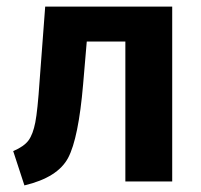

<svg xmlns="http://www.w3.org/2000/svg" viewBox="-20 -550 610 582"><path d="M117 -530H502V0H360V-424H243L232 -295Q218 -131 186.5 -71.5Q155 -12 54 12L20 -92Q53 -106 66.5 -124.5Q80 -143 87 -179Q94 -215 100 -304Z"/></svg>

Font: FiraGO SemiBold
Style: Regular
Weight: 600
Designer: bBox Type
Foundry: bBox Type GmbH
Version: Version 1.001;PS 001.001;hotconv 1.0.88;makeotf.lib2.5.64775